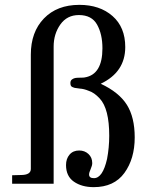

<svg xmlns="http://www.w3.org/2000/svg" viewBox="-20 -758 614 791"><path d="M252 -78Q252 -104 266.5 -121Q281 -138 306 -138Q329 -138 344.5 -123.5Q360 -109 360 -86Q360 -76 353.5 -61.5Q347 -47 347 -39Q347 -24 367 -24Q403 -24 421 -103Q430 -150 430 -199Q430 -310 391 -352Q368 -377 345 -384Q326 -392 309 -393Q306 -394 298.5 -394.5Q291 -395 287.5 -396Q284 -397 279 -399Q274 -401 272 -405Q270 -409 270 -416Q270 -426 277 -431Q284 -436 292 -437Q300 -438 312.5 -438Q325 -438 329 -439Q402 -451 402 -559Q402 -617 380 -656.5Q358 -696 305 -696Q256 -696 228.5 -657Q201 -618 201 -566V-1H30V-36L66 -37Q107 -37 107 -62V-533Q107 -626 161 -682Q215 -738 307 -738Q391 -738 443.5 -692Q496 -646 496 -564Q496 -461 395 -413Q470 -378 502.5 -326.5Q535 -275 535 -192Q535 -104 492.5 -45.5Q450 13 366 13Q317 13 284.5 -9.5Q252 -32 252 -78Z"/></svg>

Font: Academico
Style: Regular
Weight: 400
Foundry: Steinberg Media Technologies GmbH
Version: Version 0.902